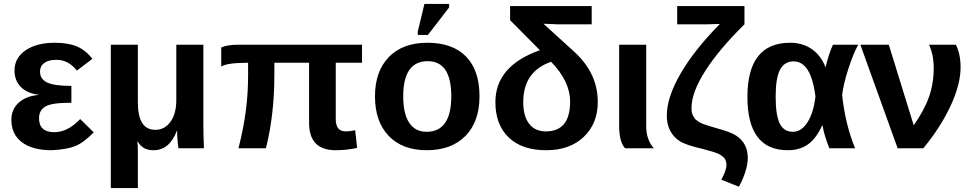

<svg xmlns="http://www.w3.org/2000/svg" viewBox="-20 -756 4963 979"><path d="M257 -82Q325 -82 389 -149L458 -81Q407 -29 364.5 -11.5Q322 6 243 10Q146 10 92 -30.5Q38 -71 38 -145Q38 -199 76 -233Q114 -267 178 -272V-273Q120 -279 87 -312Q54 -345 54 -396Q54 -461 110.5 -499.5Q167 -538 260 -538Q327 -538 371.5 -519.5Q416 -501 451 -456L372 -396Q329 -451 268 -451Q227 -451 205.5 -435Q184 -419 184 -391Q184 -353 220 -335.5Q256 -318 344 -318V-232Q275 -232 241 -224Q179 -210 179 -153Q179 -82 257 -82Z M1020 0H890Q883 -49 883 -90H882Q845 10 762 10Q707 10 683 -34H681Q683 -6 683 22V203H545V-528H683V-233Q683 -94 772 -94Q820 -94 849.5 -135.5Q879 -177 879 -246V-528H1017V-118Q1017 -56 1020 0Z M1826 -436H1692V-148Q1692 -86 1743 -86Q1763 -86 1791 -92L1801 -2Q1749 10 1692 10Q1556 10 1556 -129V-436H1379V-375Q1379 -172 1336 0H1196Q1223 -106 1234 -196Q1245 -282 1245 -371V-436Q1139 -436 1108 -417V-514Q1138 -528 1196 -528H1826Z M2425 -265Q2425 -136 2353.5 -63Q2282 10 2156 10Q2032 10 1962 -63Q1892 -136 1892 -265Q1892 -392 1962.5 -465Q2033 -538 2159 -538Q2288 -538 2356.5 -467.5Q2425 -397 2425 -265ZM2281 -265Q2281 -444 2161 -444Q2036 -444 2036 -265Q2036 -176 2066.5 -130Q2097 -84 2155 -84Q2281 -84 2281 -265ZM2162 -578H2110V-594L2144 -736H2270V-718Z M2887 -238Q2887 -341 2790 -441Q2648 -392 2648 -235Q2648 -164 2678 -125Q2708 -86 2763 -86Q2887 -86 2887 -238ZM2997 -632H2822L2751 -635L2908 -492Q3028 -383 3028 -236Q3028 -126 2956.5 -58Q2885 10 2765 10Q2642 10 2574 -55Q2506 -120 2506 -235Q2506 -420 2733 -500L2581 -653V-725H2997Z M3314 0H3167Q3137 -33 3137 -115V-528H3275V-111Q3275 -44 3314 0Z M3506 -206Q3506 -194 3507.5 -184Q3509 -174 3514 -166Q3519 -158 3522.5 -152Q3526 -146 3536 -140Q3546 -134 3551 -130.5Q3556 -127 3569.5 -122.5Q3583 -118 3588.5 -116Q3594 -114 3611.5 -109Q3629 -104 3635 -102Q3705 -83 3733 -65Q3793 -26 3793 50Q3793 82 3779 124.5Q3765 167 3747 196L3658 160Q3684 114 3684 84Q3684 64 3674 51Q3664 39 3643 28Q3626 20 3562 3Q3486 -14 3451 -33Q3380 -77 3380 -166Q3380 -259 3449.5 -379.5Q3519 -500 3649 -632V-634L3587 -632H3433V-725H3776V-632Q3645 -503 3575.5 -393.5Q3506 -284 3506 -206Z M4174 -116H4172Q4142 -50 4100 -20Q4058 10 3997 10Q3791 10 3791 -262Q3791 -538 4009 -538Q4073 -538 4119.5 -505.5Q4166 -473 4189 -414H4190Q4204 -476 4227 -528H4356Q4331 -483 4306 -406Q4280 -326 4274 -271Q4290 -122 4340 0H4209Q4184 -60 4174 -116ZM3935 -263Q3935 -168 3956 -126Q3977 -84 4023 -84Q4067 -84 4098 -133.5Q4129 -183 4138 -265Q4115 -443 4027 -443Q3979 -443 3957 -400Q3935 -357 3935 -263Z M4878 -413Q4878 -325 4826 -214Q4774 -104 4688 0H4557L4367 -528H4512L4639 -117Q4693 -194 4717 -262.5Q4741 -331 4741 -409Q4741 -476 4717 -528H4854Q4878 -480 4878 -413Z"/></svg>

Font: Libra Sans
Style: Bold
Weight: 700
Foundry: Context Ltd
Version: Version 1.000